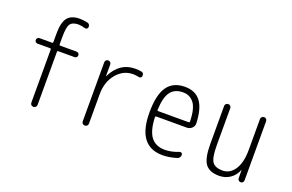

<svg xmlns="http://www.w3.org/2000/svg" viewBox="-94 -1085 2187 1440"><g transform="rotate(20 1000.0 -365.0)"><path d="M101.6 -456.1Q92.8 -456.1 86.4 -462.4Q80.1 -468.8 80.1 -478Q80.1 -487.3 86.4 -493.7Q92.8 -500 101.6 -500H202.1Q210 -500 210 -508.8V-575.2Q210 -664.1 239.7 -702.1Q269.5 -740.2 337.9 -740.2Q362.3 -740.2 397.5 -733.4Q420.9 -728.5 419.9 -704.1Q419.9 -696.3 413.1 -690.4Q406.2 -684.6 398.4 -686.5Q366.2 -695.3 344.7 -696.3Q295.9 -696.3 277.8 -671.4Q259.8 -646.5 259.8 -565.4V-508.8Q259.8 -500 267.6 -500H398.4Q407.2 -500 413.6 -493.7Q419.9 -487.3 419.9 -478Q419.9 -468.8 413.6 -462.4Q407.2 -456.1 398.4 -456.1H267.6Q259.8 -456.1 259.8 -447.3V-25.4Q259.8 -14.6 252.9 -7.3Q246.1 0 234.9 0Q223.6 0 216.8 -6.8Q210 -13.7 210 -25.4V-447.3Q210 -456.1 202.1 -456.1Z M620.1 -25.4V-496.1Q620.1 -505.9 627 -512.7Q633.8 -519.5 644 -519.5Q654.3 -519.5 661.1 -512.7Q668 -505.9 668 -496.1V-403.3H668.9H669.9Q731.4 -530.3 855.5 -530.3Q883.8 -530.3 904.3 -526.4Q925.8 -523.4 924.8 -498Q924.8 -490.2 918.5 -484.4Q912.1 -478.5 904.3 -480.5Q872.1 -486.3 855.5 -486.3Q777.3 -486.3 723.6 -421.9Q669.9 -357.4 669.9 -259.8V-25.4Q669.9 -14.6 663.1 -7.3Q656.2 0 645 0Q633.8 0 627 -6.8Q620.1 -13.7 620.1 -25.4Z M1253.9 -486.3Q1187.5 -486.3 1154.8 -442.4Q1122.1 -398.4 1118.2 -297.9Q1118.2 -290 1126 -290H1368.2Q1377 -290 1377 -298.8Q1374 -402.3 1341.3 -444.3Q1308.6 -486.3 1253.9 -486.3ZM1268.6 9.8Q1066.4 9.8 1067.4 -259.8Q1067.4 -399.4 1113.3 -464.8Q1159.2 -530.3 1253.9 -530.3Q1335.9 -530.3 1378.4 -475.6Q1420.9 -420.9 1425.8 -302.7Q1426.8 -279.3 1409.7 -263.2Q1392.6 -247.1 1369.1 -247.1H1126Q1118.2 -247.1 1118.2 -238.3Q1122.1 -131.8 1159.7 -83Q1197.3 -34.2 1271.5 -34.2Q1322.3 -34.2 1380.9 -57.6Q1388.7 -60.5 1396.5 -56.2Q1404.3 -51.8 1404.3 -43Q1404.3 -16.6 1380.9 -8.8Q1320.3 9.8 1268.6 9.8Z M1719.7 9.8Q1641.6 9.8 1609.4 -34.7Q1577.1 -79.1 1577.1 -190.4V-496.1Q1577.1 -505.9 1584.5 -512.7Q1591.8 -519.5 1602.1 -519.5Q1612.3 -519.5 1619.1 -512.7Q1626 -505.9 1626 -496.1V-199.2Q1626 -100.6 1648.9 -68.4Q1671.9 -36.1 1730.5 -36.1Q1790 -36.1 1826.7 -92.3Q1863.3 -148.4 1863.3 -249V-495.1Q1863.3 -505.9 1870.6 -512.7Q1877.9 -519.5 1888.2 -519.5Q1898.4 -519.5 1905.3 -512.7Q1912.1 -505.9 1912.1 -495.1V-24.4Q1912.1 -14.6 1905.8 -7.3Q1899.4 0 1889.2 0Q1878.9 0 1872.1 -6.8Q1865.2 -13.7 1865.2 -24.4L1864.3 -87.9Q1864.3 -88.9 1863.3 -88.9Q1862.3 -88.9 1862.3 -86.9Q1843.8 -41 1805.7 -15.6Q1767.6 9.8 1719.7 9.8Z"/></g></svg>

Font: Rounded Mgen+ 1m light
Style: Regular
Weight: 200
Designer: [Source Han Sans]
Ryoko NISHIZUKA  (kana & ideographs); Paul D. Hunt (Latin, Greek & Cyrillic); Wenlong ZHANG  (bopomofo
Version: Version 1.059.20150602